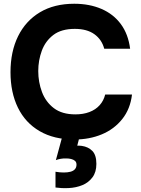

<svg xmlns="http://www.w3.org/2000/svg" viewBox="-20 -736 754 1024"><path d="M377 8Q268 8 191.5 -36.5Q115 -81 75.5 -162Q36 -243 36 -351Q36 -461 76.5 -543Q117 -625 193 -670.5Q269 -716 376 -716Q457 -716 521 -688.5Q585 -661 624.5 -607.5Q664 -554 674 -476H536Q523 -525 483.5 -553.5Q444 -582 379 -582Q307 -582 264.5 -549.5Q222 -517 203 -465.5Q184 -414 184 -357Q184 -298 204 -245Q224 -192 267.5 -159Q311 -126 382 -126Q424 -126 457 -138.5Q490 -151 511.5 -175Q533 -199 541 -232H684Q675 -155 632 -101Q589 -47 523 -19.5Q457 8 377 8ZM347 267Q324 268 307.5 267Q291 266 276 264V180Q300 184 320 184Q340 184 355.5 180Q371 176 379.5 166.5Q388 157 388 142Q388 129 380 122Q372 115 359.5 112Q347 109 335 109Q320 108 303.5 111Q287 114 278 118L319 -33H411L392 41Q398 41 404 41Q410 41 416 42Q451 47 472.5 69Q494 91 494 138Q494 182 473 210Q452 238 419 251.5Q386 265 347 267Z"/></svg>

Font: Onest
Style: Bold
Weight: 700
Designer: Dmitri Voloshin, Andrey Kudryavtsev
Foundry: Dmitri Voloshin, Andrey Kudryavtsev
Version: Version 1.000;gftools[0.9.33]